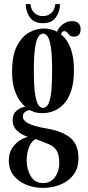

<svg xmlns="http://www.w3.org/2000/svg" viewBox="-20 -667 429 936"><path d="M190.5 249Q146 249 107.8 233.5Q69.5 218 46.2 188.2Q23 158.5 23 116Q23 78 40.5 53Q58 28 80.2 15.2Q102.5 2.5 117 0.5Q111.5 -0.5 93.2 -9Q75 -17.5 58.2 -35.2Q41.5 -53 41.5 -82Q41.5 -111.5 60.8 -127.2Q80 -143 95.5 -145Q102 -146.5 104 -146Q96.5 -151.5 80.8 -170.5Q65 -189.5 52 -225.5Q39 -261.5 39 -318.5Q39 -398 63 -443.8Q87 -489.5 122.2 -508.8Q157.5 -528 191.5 -528Q229 -528 258 -512.5Q267.5 -535.5 287.8 -549.8Q308 -564 331.5 -564Q353 -564 363 -553.2Q373 -542.5 373 -524.5Q373 -488.5 339.5 -488.5Q326.5 -488.5 319.8 -495.2Q313 -502 307.8 -508.5Q302.5 -515 293.5 -515Q281 -515 277.5 -499.5Q340.5 -449 340.5 -325.5Q340.5 -263 326.2 -222Q312 -181 289 -157.8Q266 -134.5 239.8 -125Q213.5 -115.5 189.5 -115.5Q162 -115.5 145.8 -121.5Q129.5 -127.5 126 -129.5Q124.5 -130 122.5 -130Q114.5 -130 103 -122Q91.5 -114 91.5 -98.5Q91.5 -79 119 -65Q146.5 -51 210.5 -40Q283.5 -27.5 323 5Q362.5 37.5 362.5 105Q362.5 145.5 346 173.2Q329.5 201 303.5 217.8Q277.5 234.5 247.5 241.8Q217.5 249 190.5 249ZM189.5 -141Q202 -141 212 -153.8Q222 -166.5 228 -205.8Q234 -245 234 -323.5Q234 -398 228 -436.5Q222 -475 212.2 -489Q202.5 -503 190.5 -503Q178 -503 167.8 -489Q157.5 -475 151.2 -436Q145 -397 145 -321.5Q145 -244 151.5 -205.2Q158 -166.5 168 -153.8Q178 -141 189.5 -141ZM190.5 225.5Q226.5 225.5 247.8 196.8Q269 168 269 129Q269 90 257 68.5Q245 47 216.5 35.5Q200 28.5 181 21Q162 13.5 153.5 11Q134 20.5 122 49.5Q110 78.5 110 115Q110 158 130 191.8Q150 225.5 190.5 225.5ZM189 -554Q145.5 -554 125.5 -582.5Q105.5 -611 105.5 -647H128.5Q131.5 -618.5 148 -603.5Q164.5 -588.5 189 -588.5Q213.5 -588.5 230.2 -603.5Q247 -618.5 249.5 -647H272.5Q272.5 -611 252.5 -582.5Q232.5 -554 189 -554Z"/></svg>

Font: Imbue 50pt SemiBold
Style: Regular
Weight: 600
Designer: Tyler Finck
Foundry: Etcetera Type Company
Version: Version 1.102; ttfautohint (v1.8.3)